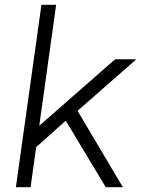

<svg xmlns="http://www.w3.org/2000/svg" viewBox="-20 -777 586 797"><path d="M46 0H107L130 -166L253 -276L419 0H490L302 -317L546 -531H458L143 -255L213 -757H152Z"/></svg>

Font: Mluvka Light
Style: Italic
Weight: 300
Italic angle: -8°
Designer: Modified by Jiří Krblich, Original typeface by Gumpita Rahayu
Foundry: Gumpita Rahayu & Jiří Krblich
Version: Version 2.000;Glyphs 3.1.1 (3134)